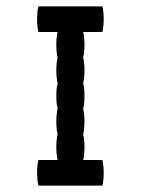

<svg xmlns="http://www.w3.org/2000/svg" viewBox="-20 -580 440 600"><path d="M300 -80Q304 -64 304 -40Q304 -17 300 0H100Q96 -17 96 -40Q96 -64 100 -80H160Q156 -97 156 -120Q156 -144 160 -160Q156 -177 156 -200Q156 -224 160 -240Q156 -257 156 -280Q156 -304 160 -320Q156 -337 156 -360Q156 -384 160 -400Q156 -417 156 -440Q156 -464 160 -480H100Q96 -497 96 -520Q96 -544 100 -560H300Q304 -544 304 -520Q304 -497 300 -480H240Q244 -464 244 -440Q244 -417 240 -400Q244 -384 244 -360Q244 -337 240 -320Q244 -304 244 -280Q244 -257 240 -240Q244 -224 244 -200Q244 -177 240 -160Q244 -144 244 -120Q244 -97 240 -80Z"/></svg>

Font: VT323
Style: Regular
Weight: 400
Monospace: yes
Designer: Peter Hull
Version: Version 2.000